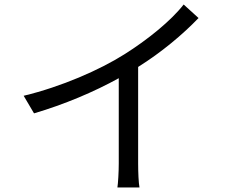

<svg xmlns="http://www.w3.org/2000/svg" viewBox="-20 -801 1040 852"><path d="M795 -781C739 -709 634 -624 532 -560C423 -491 252 -416 85 -376L131 -298C264 -337 399 -394 507 -454V-76C507 -38 504 12 501 31H599C595 11 593 -37 593 -76V-504C697 -569 792 -649 861 -721Z"/></svg>

Font: Spoqa Han Sans Neo Regular
Style: Regular
Weight: 400
Designer: [Spoqa Han Sans Neo] Dong-huui Kim  Younghwa Kang  Yujin Lee  [Noto Sans] Ryoko NISHIZUKA  (kana & ideographs); Paul D. 
Foundry: Spoqa (http://www.spoqa-han-sans.com)
Version: Version 1.000